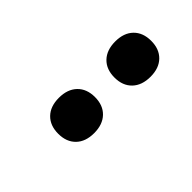

<svg xmlns="http://www.w3.org/2000/svg" viewBox="1 -975 530 530"><g transform="rotate(-45 266.0 -710.0)"><path d="M410 -641Q376.5 -641 357.2 -659.5Q338 -678 338 -710Q338 -742 357.2 -760.5Q376.5 -779 410 -779Q443.5 -779 462.5 -760.5Q481.5 -742 481.5 -710Q481.5 -678 462.5 -659.5Q443.5 -641 410 -641ZM190 -641Q156.5 -641 137.5 -659.5Q118.5 -678 118.5 -710Q118.5 -742 137.5 -760.5Q156.5 -779 190 -779Q223.5 -779 242.8 -760.5Q262 -742 262 -710Q262 -678 242.8 -659.5Q223.5 -641 190 -641Z"/></g></svg>

Font: Encode Sans SmCnd SmBold
Style: Regular
Weight: 600
Width: 4
Designer: Multiple Designers
Foundry: Impallari Type
Version: Version 3.002; ttfautohint (v1.8.3) -l 8 -r 50 -G 200 -x 14 